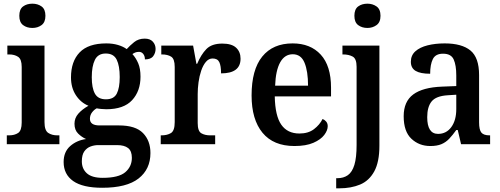

<svg xmlns="http://www.w3.org/2000/svg" viewBox="-20 -784 2719 1044"><path d="M156 -632Q126 -632 105.5 -647.5Q85 -663 85 -698Q85 -734 105.5 -749Q126 -764 156 -764Q185 -764 206 -749Q227 -734 227 -698Q227 -663 206 -647.5Q185 -632 156 -632ZM17 0V-48H29Q59 -48 78.5 -61Q98 -74 98 -118V-420Q98 -462 78.5 -475Q59 -488 30 -488H20V-536H222V-120Q222 -75 242 -61.5Q262 -48 292 -48H303V0Z M536 237Q430 237 378 200.5Q326 164 326 97Q326 42 361.5 10.5Q397 -21 448 -28Q425 -38 405 -57.5Q385 -77 385 -111Q385 -142 405.5 -165.5Q426 -189 461 -209Q419 -226 392.5 -266.5Q366 -307 366 -363Q366 -450 413 -499Q460 -548 558 -548Q593 -548 621.5 -539.5Q650 -531 669 -517Q686 -536 709.5 -555Q733 -574 767 -574Q796 -574 811 -557.5Q826 -541 826 -518Q826 -496 813 -478.5Q800 -461 768 -461Q768 -479 759 -490.5Q750 -502 736 -502Q724 -502 715.5 -498.5Q707 -495 700 -490Q719 -469 731.5 -440Q744 -411 744 -367Q744 -289 698.5 -239.5Q653 -190 558 -190Q547 -190 530.5 -191.5Q514 -193 506 -195Q492 -188 480.5 -173Q469 -158 469 -138Q469 -102 521 -102H627Q717 -102 757.5 -60.5Q798 -19 798 48Q798 136 733.5 186.5Q669 237 536 237ZM556 -244Q599 -244 615 -275Q631 -306 631 -365Q631 -426 614.5 -459.5Q598 -493 555 -493Q513 -493 496 -458.5Q479 -424 479 -364Q479 -306 496 -275Q513 -244 556 -244ZM538 183Q625 183 661 152.5Q697 122 697 74Q697 37 676.5 21Q656 5 616 5H514Q493 5 472.5 12.5Q452 20 438.5 39Q425 58 425 93Q425 134 452.5 158.5Q480 183 538 183Z M854 0V-48H858Q889 -48 909.5 -60.5Q930 -73 930 -120V-420Q930 -464 910.5 -476Q891 -488 861 -488H857V-536H1030L1048 -437H1052Q1073 -487 1102 -517Q1131 -547 1189 -547Q1240 -547 1264 -524.5Q1288 -502 1288 -465Q1288 -385 1182 -385Q1182 -426 1172.5 -446Q1163 -466 1136 -466Q1115 -466 1099.5 -447.5Q1084 -429 1074 -399.5Q1064 -370 1059.5 -336.5Q1055 -303 1055 -273V-115Q1055 -71 1074.5 -59.5Q1094 -48 1123 -48H1150V0Z M1581 10Q1467 10 1407.5 -62Q1348 -134 1348 -265Q1348 -405 1406 -476.5Q1464 -548 1571 -548Q1668 -548 1724 -487Q1780 -426 1780 -307V-260H1474Q1476 -154 1509.5 -106Q1543 -58 1608 -58Q1656 -58 1687 -81.5Q1718 -105 1734 -137Q1745 -133 1753.5 -123Q1762 -113 1762 -98Q1762 -75 1743 -50Q1724 -25 1684 -7.5Q1644 10 1581 10ZM1655 -318Q1655 -396 1636 -442.5Q1617 -489 1572 -489Q1528 -489 1503.5 -445Q1479 -401 1476 -318Z M1978 -632Q1948 -632 1927.5 -647.5Q1907 -663 1907 -698Q1907 -734 1927.5 -749Q1948 -764 1978 -764Q2006 -764 2027.5 -749Q2049 -734 2049 -698Q2049 -663 2027.5 -647.5Q2006 -632 1978 -632ZM1808 240V185H1814Q1848 185 1871.5 168.5Q1895 152 1907 112.5Q1919 73 1919 4V-421Q1919 -465 1897.5 -476.5Q1876 -488 1846 -488H1842V-536H2043V8Q2043 97 2015 148Q1987 199 1938 219.5Q1889 240 1825 240Z M2320 10Q2259 10 2217 -29.5Q2175 -69 2175 -152Q2175 -232 2227 -270.5Q2279 -309 2384 -313L2461 -316V-374Q2461 -429 2447 -460.5Q2433 -492 2389 -492Q2348 -492 2333.5 -462.5Q2319 -433 2319 -383Q2266 -383 2240 -398.5Q2214 -414 2214 -448Q2214 -483 2238.5 -505Q2263 -527 2305 -537.5Q2347 -548 2398 -548Q2491 -548 2538 -509.5Q2585 -471 2585 -376V-119Q2585 -78 2597.5 -63Q2610 -48 2642 -48H2645V0H2487L2469 -77H2461Q2441 -49 2422.5 -29.5Q2404 -10 2380 0Q2356 10 2320 10ZM2362 -56Q2407 -56 2434 -93Q2461 -130 2461 -191V-269L2414 -266Q2351 -262 2327 -232.5Q2303 -203 2303 -147Q2303 -56 2362 -56Z"/></svg>

Font: Noto Serif Lao SemiCondensed SemiBold
Style: Regular
Weight: 600
Width: 4
Designer: Monotype Design Team
Foundry: Monotype Imaging Inc.
Version: Version 2.003; ttfautohint (v1.8.4.7-5d5b)